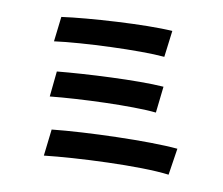

<svg xmlns="http://www.w3.org/2000/svg" viewBox="-56 -847 1112 957"><g transform="rotate(-5 500.0 -368.0)"><path d="M285 -783 238 -665C379 -647 663 -583 779 -540L830 -665C704 -709 416 -767 285 -783ZM239 -514 193 -393C342 -369 598 -311 713 -267L762 -392C636 -436 382 -490 239 -514ZM188 -228 138 -102C298 -78 614 -9 749 47L804 -78C667 -129 359 -201 188 -228Z"/></g></svg>

Font: Noto Sans JP
Style: Bold
Weight: 700
Designer: Ryoko NISHIZUKA 西塚涼子 (kana, bopomofo & ideographs); Paul D. Hunt (Latin, Greek & Cyrillic); Sandoll Communications 산돌커뮤니
Foundry: Adobe
Version: Version 2.004;hotconv 1.0.118;makeotfexe 2.5.65603